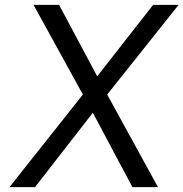

<svg xmlns="http://www.w3.org/2000/svg" viewBox="-20 -770 755 790"><path d="M630 0H525L362 -306L124 0H19L321 -381L118 -750H223L380 -456L610 -750H715L421 -381Z"/></svg>

Font: Orkney
Style: Italic
Weight: 400
Italic angle: -7°
Designer: Samuel Oakes and Alfredo Marco Pradil
Foundry: Alfredo Marco Pradil
Version: 1.0; ttfautohint (v1.5)